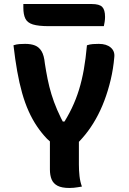

<svg xmlns="http://www.w3.org/2000/svg" viewBox="-20 -926 640 954"><path d="M387 1Q375 3 365.5 4.5Q356 6 346.5 7Q337 8 325 8Q287 8 266 -3Q245 -14 236.5 -34.5Q228 -55 228 -84Q228 -127 228 -170Q228 -213 228 -255H372Q372 -230 372 -206Q372 -182 372 -157.5Q372 -133 372 -109Q372 -79 375 -51.5Q378 -24 387 1ZM47 -701Q62 -706 76.5 -707Q91 -708 105 -708Q134 -708 154 -700Q174 -692 186.5 -671.5Q199 -651 203 -610Q209 -571 216.5 -533.5Q224 -496 235.5 -458Q247 -420 264 -380.5Q281 -341 306 -295L262 -322H330L284 -296Q316 -345 337 -389Q358 -433 372.5 -480Q387 -527 396.5 -580.5Q406 -634 412 -701Q427 -706 441.5 -707Q456 -708 471 -708Q509 -708 530 -690Q551 -672 548 -643Q543 -584 530 -529.5Q517 -475 498.5 -426Q480 -377 456 -334.5Q432 -292 404 -257.5Q376 -223 346 -196Q322 -196 303.5 -197Q285 -198 270 -202Q255 -206 241.5 -214Q228 -222 214 -236Q187 -264 164 -298Q141 -332 122.5 -373Q104 -414 90 -463.5Q76 -513 65.5 -572Q55 -631 47 -701ZM96 -906H436Q474 -906 488 -891.5Q502 -877 502 -842Q502 -830 500 -817.5Q498 -805 496 -796H224Q171 -796 143.5 -804.5Q116 -813 106 -833.5Q96 -854 96 -888Q96 -892 96 -897Q96 -902 96 -906Z"/></svg>

Font: Recursive Monospace Casual
Style: Bold
Weight: 700
Version: Version 1.047